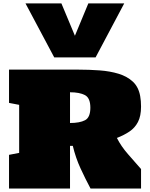

<svg xmlns="http://www.w3.org/2000/svg" viewBox="-20 -1090 866 1110"><path d="M32.2 0V-194.8L90.8 -206.1V-483.9L32.2 -495.1V-687.5H432.1Q495.6 -687.5 555.7 -683.1Q615.7 -678.7 665.5 -663.6Q715.3 -648.4 748.3 -617.7Q781.2 -586.9 790.5 -534.2Q795.4 -506.8 795.4 -474.1Q795.4 -418.9 777.6 -384.8Q759.8 -350.6 728.5 -329.6Q697.3 -308.6 655.8 -292.5Q680.2 -244.1 720.7 -198Q761.2 -151.9 795.4 -112.8V0H503.4Q473.6 -55.7 445.6 -116.5Q417.5 -177.2 400.9 -246.6H384.8V0ZM384.8 -378.9Q440.9 -378.9 471.7 -395Q502.4 -411.1 502.4 -467.3Q502.4 -523.4 471.4 -540Q440.4 -556.6 384.8 -556.6ZM293.5 -758.3 127.4 -1070.3H335L413.1 -883.3L490.7 -1070.3H698.2L532.7 -758.3Z"/></svg>

Font: Holtwood One SC
Style: Regular
Weight: 400
Designer: Vernon Adams
Foundry: Vernon Adams
Version: Version 1.100; ttfautohint (v1.8.4.7-5d5b)